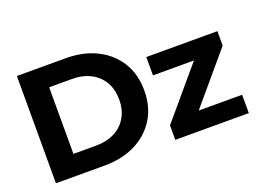

<svg xmlns="http://www.w3.org/2000/svg" viewBox="-104 -939 1577 1177"><g transform="rotate(-20 684.5 -350.0)"><path d="M82.9 0V-700H400.8Q515.4 -700 602.3 -656.6Q689.2 -613.2 737.9 -534.9Q786.7 -456.6 786.7 -350Q786.7 -243.8 737.9 -165.3Q689.2 -86.8 602.3 -43.4Q515.4 0 400.8 0ZM245.3 -132.7H393.2Q463.1 -132.7 514.5 -159.3Q565.9 -185.8 594.4 -234.8Q623 -283.7 623 -350Q623 -417.3 594.4 -465.7Q565.9 -514.2 514.5 -540.7Q463.1 -567.3 393.2 -567.3H245.3ZM861.4 0V-94.4L1179 -469.7L1206.3 -418.2H868.2V-537.9H1332V-443.5L1014.5 -68.3L985.9 -119.7H1341.2V0Z"/></g></svg>

Font: Montserrat Thin
Style: Regular
Weight: 100
Designer: Julieta Ulanovsky
Foundry: Julieta Ulanovsky
Version: Version 9.000